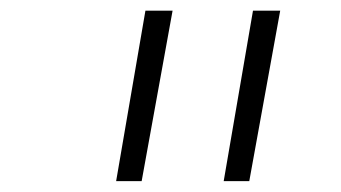

<svg xmlns="http://www.w3.org/2000/svg" viewBox="-20 -713 626 352"><path d="M192.9 -380.9 246.6 -693.4H296.4L239.7 -380.9ZM390.1 -380.9 443.8 -693.4H493.7L437 -380.9Z"/></svg>

Font: CaskaydiaCove NF ExtraLight
Style: Italic
Weight: 200
Italic angle: -10°
Designer: Aaron Bell
Foundry: Saja Typeworks
Version: Version 2111.001; VTT 6.35;Nerd Fonts 3.2.1